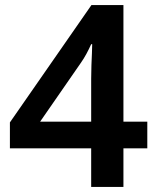

<svg xmlns="http://www.w3.org/2000/svg" viewBox="-20 -736 618 756"><path d="M560 -152H466V0H339V-152H19V-254L340 -716H466V-257H560ZM339 -426Q339 -453 340 -479Q341 -505 342 -527Q343 -549 343 -562H339Q330 -542 320 -523.5Q310 -505 298 -488L138 -257H339Z"/></svg>

Font: Noto Sans Syriac Eastern SemiBold
Style: Regular
Weight: 600
Designer: Patrick Giasson and the Monotype Design Team
Foundry: Monotype Imaging Inc.
Version: Version 3.001